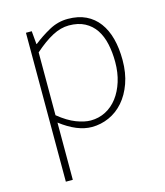

<svg xmlns="http://www.w3.org/2000/svg" viewBox="-116 -628 826 959"><g transform="rotate(-15 297.5 -148.5)"><path d="M135 -527H105V243H141V-53Q227 13 302 13Q349 13 391.5 -6Q434 -25 466 -61.5Q498 -98 517 -151Q536 -204 536 -271Q536 -332 523 -381.5Q510 -431 483.5 -466.5Q457 -502 417.5 -521Q378 -540 324 -540Q273 -540 227.5 -515Q182 -490 143 -459H141ZM141 -91V-416Q192 -461 235.5 -484Q279 -507 321 -507Q369 -507 403 -489Q437 -471 458 -439.5Q479 -408 488.5 -364.5Q498 -321 498 -271Q498 -216 483.5 -170Q469 -124 443.5 -90.5Q418 -57 382.5 -38.5Q347 -20 305 -20Q273 -20 231 -36Q189 -52 141 -91Z"/></g></svg>

Font: Spoqa Han Sans Neo Thin
Style: Regular
Weight: 100
Designer: [Spoqa Han Sans Neo] Dong-huui Kim  Younghwa Kang  Yujin Lee  [Noto Sans] Ryoko NISHIZUKA  (kana & ideographs); Paul D. 
Foundry: Spoqa (http://www.spoqa-han-sans.com)
Version: Version 1.100;hotconv 1.0.109;makeotfexe 2.5.65596